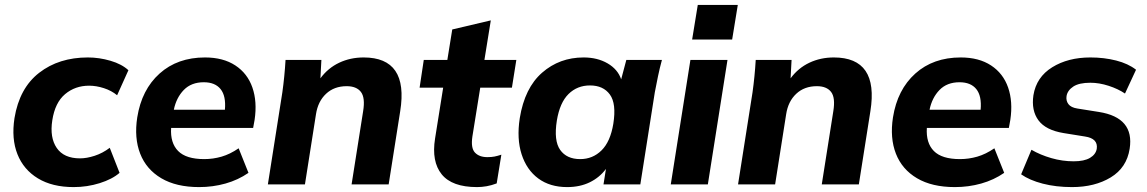

<svg xmlns="http://www.w3.org/2000/svg" viewBox="-20 -751 4670 782"><path d="M280 11Q193 11 134.5 -24.5Q76 -60 51 -123Q26 -186 39 -270Q59 -392 139.5 -454.5Q220 -517 338 -517Q384 -517 430 -503.5Q476 -490 503 -465L457 -363Q434 -382 403 -392Q372 -402 343 -402Q286 -402 245 -367.5Q204 -333 193 -261Q182 -191 211 -148.5Q240 -106 306 -106Q333 -106 365.5 -116.5Q398 -127 427 -149L467 -47Q437 -21 386 -5Q335 11 280 11Z M791 11Q698 11 637 -25Q576 -61 551 -125Q526 -189 539 -273Q557 -386 630 -451.5Q703 -517 815 -517Q889 -517 938.5 -484.5Q988 -452 1008 -394.5Q1028 -337 1017 -263L1011 -230H677Q673 -169 705.5 -136Q738 -103 812 -103Q848 -103 882.5 -113Q917 -123 952 -147L992 -47Q950 -18 898.5 -3.5Q847 11 791 11ZM810 -416Q759 -416 728.5 -384.5Q698 -353 688 -304H896Q901 -360 878.5 -388Q856 -416 810 -416Z M1071 0 1130 -375Q1139 -439 1143 -507H1289L1285 -432Q1316 -474 1361.5 -495.5Q1407 -517 1461 -517Q1645 -517 1610 -298L1563 0H1412L1459 -298Q1468 -353 1450 -376.5Q1432 -400 1392 -400Q1341 -400 1308 -369Q1275 -338 1267 -286L1222 0Z M1923 11Q1821 11 1779 -41Q1737 -93 1752 -187L1785 -394H1689L1706 -507H1802L1822 -631L1979 -668L1953 -507H2083L2065 -394H1936L1904 -195Q1897 -148 1914.5 -129.5Q1932 -111 1965 -111Q1982 -111 1994.5 -113.5Q2007 -116 2022 -121L2003 -4Q1982 4 1962 7.5Q1942 11 1923 11Z M2290 11Q2220 11 2172.5 -24Q2125 -59 2104.5 -122.5Q2084 -186 2097 -270Q2117 -393 2188 -455Q2259 -517 2357 -517Q2413 -517 2454.5 -493Q2496 -469 2510 -428L2531 -507H2676Q2667 -474 2660 -440.5Q2653 -407 2647 -375L2588 0H2438L2448 -63Q2422 -28 2382 -8.5Q2342 11 2290 11ZM2343 -103Q2394 -103 2430 -138.5Q2466 -174 2478 -247Q2491 -329 2464 -366Q2437 -403 2383 -403Q2331 -403 2295.5 -368Q2260 -333 2248 -260Q2235 -178 2261.5 -140.5Q2288 -103 2343 -103Z M2799 -590 2822 -731H2985L2962 -590ZM2712 0 2792 -507H2943L2863 0Z M2986 0 3045 -375Q3054 -439 3058 -507H3204L3200 -432Q3231 -474 3276.5 -495.5Q3322 -517 3376 -517Q3560 -517 3525 -298L3478 0H3327L3374 -298Q3383 -353 3365 -376.5Q3347 -400 3307 -400Q3256 -400 3223 -369Q3190 -338 3182 -286L3137 0Z M3869 11Q3776 11 3715 -25Q3654 -61 3629 -125Q3604 -189 3617 -273Q3635 -386 3708 -451.5Q3781 -517 3893 -517Q3967 -517 4016.5 -484.5Q4066 -452 4086 -394.5Q4106 -337 4095 -263L4089 -230H3755Q3751 -169 3783.5 -136Q3816 -103 3890 -103Q3926 -103 3960.5 -113Q3995 -123 4030 -147L4070 -47Q4028 -18 3976.5 -3.5Q3925 11 3869 11ZM3888 -416Q3837 -416 3806.5 -384.5Q3776 -353 3766 -304H3974Q3979 -360 3956.5 -388Q3934 -416 3888 -416Z M4346 11Q4281 11 4227 -3Q4173 -17 4139 -41L4181 -141Q4217 -120 4262 -107Q4307 -94 4353 -94Q4396 -94 4419.5 -108Q4443 -122 4447 -145Q4453 -187 4399 -195L4312 -209Q4239 -221 4209.5 -261Q4180 -301 4189 -363Q4201 -437 4265.5 -477Q4330 -517 4421 -517Q4477 -517 4526 -504.5Q4575 -492 4607 -467L4562 -370Q4534 -389 4495.5 -401.5Q4457 -414 4421 -414Q4375 -414 4351.5 -398.5Q4328 -383 4324 -360Q4321 -341 4331.5 -327Q4342 -313 4368 -309L4456 -295Q4601 -272 4581 -145Q4569 -68 4504 -28.5Q4439 11 4346 11Z"/></svg>

Font: Mulish ExtraBold
Style: Italic
Weight: 800
Italic angle: -9°
Designer: Vernon Adams
Foundry: Vernon Adams
Version: Version 3.603; ttfautohint (v1.8.3)